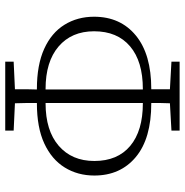

<svg xmlns="http://www.w3.org/2000/svg" viewBox="-6 -718 723 752"><g transform="rotate(90 356.0 -341.5)"><path d="M383 -311Q383 -273 383 -234.5Q383 -196 383 -158H384Q491 -158 550.5 -209.5Q610 -261 610 -349Q610 -440 551 -489.5Q492 -539 384 -539H383Q383 -496 383 -454Q383 -412 383 -369ZM328 -158H330Q330 -196 330 -234.5Q330 -273 330 -311V-369Q330 -411 330 -453.5Q330 -496 330 -539H328Q220 -539 161 -489Q102 -439 102 -348Q102 -260 161.5 -209Q221 -158 328 -158ZM221 -651V-683H491V-651L384 -645Q383 -627 383 -608.5Q383 -590 383 -572H384Q522 -572 594.5 -511.5Q667 -451 667 -349Q667 -284 635.5 -233Q604 -182 541.5 -153Q479 -124 384 -124H383Q383 -102 383 -81Q383 -60 384 -38L491 -33V0H221V-33L329 -38Q329 -60 329 -81Q329 -102 330 -124H328Q234 -124 171 -152.5Q108 -181 76.5 -232Q45 -283 45 -348Q45 -451 118.5 -511.5Q192 -572 328 -572H329Q329 -590 329 -608.5Q329 -627 329 -645Z"/></g></svg>

Font: Source Serif 4 SmText Light
Style: Regular
Weight: 300
Designer: Frank Grießhammer
Foundry: Adobe
Version: Version 4.005;hotconv 1.1.0;makeotfexe 2.6.0